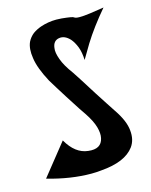

<svg xmlns="http://www.w3.org/2000/svg" viewBox="-109 -622 537 684"><g transform="rotate(-15 159.5 -280.0)"><path d="M224.6 -395.5Q223.6 -423.8 215.8 -444.3Q208 -463.9 197.3 -476.6Q177.7 -498 156.2 -494.1Q134.8 -490.2 131.8 -464.8Q128.9 -448.2 138.7 -421.9Q147.5 -396.5 172.9 -362.3Q172.9 -362.3 191.4 -334Q210 -304.7 231.4 -270.5Q246.1 -247.1 259.8 -226.6Q273.4 -205.1 282.2 -192.4Q313.5 -146.5 316.4 -111.3Q320.3 -76.2 302.7 -51.8Q269.5 -6.8 179.7 0Q162.1 2 143.6 2Q68.4 2 -17.6 -22.5Q13.7 -61.5 75.2 -138.7Q106.4 -84 153.3 -79.1Q201.2 -73.2 209 -111.3Q212.9 -127.9 206.1 -152.3Q199.2 -176.8 177.7 -209Q177.7 -209 161.1 -233.4Q144.5 -258.8 126 -288.1Q113.3 -308.6 101.6 -327.1Q89.8 -345.7 83 -357.4Q53.7 -412.1 48.8 -449.2Q43 -485.4 53.7 -508.8Q61.5 -524.4 75.2 -535.2Q88.9 -544.9 105.5 -550.8Q133.8 -560.5 164.1 -560.5Q173.8 -560.5 183.6 -559.6Q223.6 -555.7 227.5 -551.8Q235.4 -543.9 286.1 -550.8Q337.9 -558.6 337.9 -558.6Q288.1 -500 255.9 -448.2Q224.6 -395.5 224.6 -395.5Z"/></g></svg>

Font: Urkiola
Style: Regular
Weight: 400
Designer: Eneko Palencia
Version: Version 1.0